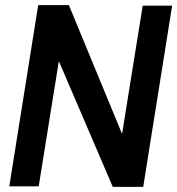

<svg xmlns="http://www.w3.org/2000/svg" viewBox="-20 -722 687 744"><path d="M16 0 128 -702H247L453 -203L533 -700H647L535 2H417L208 -485L130 0Z"/></svg>

Font: Georama ExtraCondensed Thin SemiBold
Style: Italic
Weight: 600
Italic angle: -9°
Version: Version 1.001